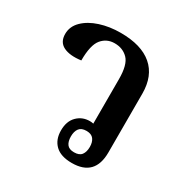

<svg xmlns="http://www.w3.org/2000/svg" viewBox="-136 -672 770 796"><g transform="rotate(30 248.5 -274.5)"><path d="M312 10Q259 10 232.5 -15.5Q206 -41 206 -85Q206 -129 230.5 -153.5Q255 -178 291 -178Q300 -178 308 -176V-389Q308 -458 283 -483.5Q258 -509 219 -509Q181 -509 157.5 -480.5Q134 -452 134 -378Q82 -371 51.5 -386Q21 -401 21 -440Q21 -476 48.5 -503Q76 -530 121 -544.5Q166 -559 219 -559Q318 -559 370 -514.5Q422 -470 422 -385V-104Q422 10 312 10ZM298 -33Q323 -33 333.5 -47Q344 -61 344 -85Q344 -108 333.5 -122Q323 -136 299 -136Q275 -136 264.5 -122Q254 -108 254 -84Q254 -60 264 -46.5Q274 -33 298 -33Z"/></g></svg>

Font: Noto Serif Thai SemiCondensed SemiBold
Style: Regular
Weight: 600
Width: 4
Designer: Monotype Design Team
Foundry: Monotype Imaging Inc.
Version: Version 2.002; ttfautohint (v1.8.4.7-5d5b)